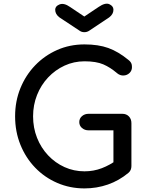

<svg xmlns="http://www.w3.org/2000/svg" viewBox="-20 -1038 817 1068"><path d="M450 10Q369 10 298.5 -20.5Q228 -51 175.5 -105.5Q123 -160 93.5 -233Q64 -306 64 -391Q64 -475 93.5 -547.5Q123 -620 175.5 -674.5Q228 -729 298 -760Q368 -791 450 -791Q527 -791 582.5 -771Q638 -751 694 -705Q702 -699 706.5 -692.5Q711 -686 712.5 -679.5Q714 -673 714 -664Q714 -645 700.5 -632Q687 -619 667.5 -618Q648 -617 631 -631Q594 -663 554.5 -680Q515 -697 450 -697Q391 -697 339 -673Q287 -649 247.5 -607Q208 -565 186 -509.5Q164 -454 164 -391Q164 -327 186 -271.5Q208 -216 247.5 -174Q287 -132 339 -108.5Q391 -85 450 -85Q501 -85 546.5 -102.5Q592 -120 634 -151Q652 -164 669.5 -162.5Q687 -161 699 -148.5Q711 -136 711 -114Q711 -104 707.5 -94.5Q704 -85 695 -77Q642 -33 580 -11.5Q518 10 450 10ZM711 -114 611 -134V-313H473Q451 -313 436 -326Q421 -339 421 -359Q421 -379 436 -392Q451 -405 473 -405H660Q683 -405 697 -390.5Q711 -376 711 -353ZM449 -859Q434 -859 423 -867L311 -941Q287 -959 287 -984Q287 -1004 311.5 -1013.5Q336 -1023 370 -999L449 -946L528 -999Q566 -1025 588.5 -1014.5Q611 -1004 611 -984Q611 -959 587 -941L476 -867Q464 -859 449 -859Z"/></svg>

Font: Comfortaa
Style: Bold
Weight: 700
Designer: Johan Aakerlund
Foundry: Johan Aakerlund
Version: Version 3.104; ttfautohint (v1.8.1.43-b0c9)